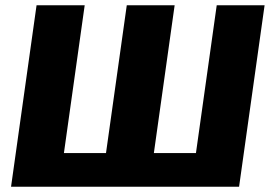

<svg xmlns="http://www.w3.org/2000/svg" viewBox="-20 -710 1034 730"><path d="M804 -690 725 -128H565L644 -690H462L383 -128H223L302 -690H119L22 0H889L986 -690Z"/></svg>

Font: Exo 2 Extra Bold
Style: Italic
Weight: 800
Italic angle: -8°
Designer: Natanael Gama
Version: Version 1.001;PS 001.001;hotconv 1.0.88;makeotf.lib2.5.64775